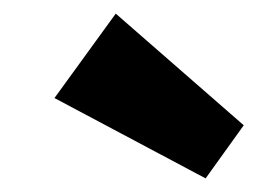

<svg xmlns="http://www.w3.org/2000/svg" viewBox="-20 -841 378 282"><path d="M338 -657 282 -579 60 -697 150 -821Z"/></svg>

Font: Pathway Extreme SemiCondensed ExtraBold
Style: Italic
Weight: 800
Width: 4
Italic angle: -8°
Version: Version 1.001;gftools[0.9.26]